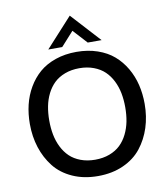

<svg xmlns="http://www.w3.org/2000/svg" viewBox="-97 -987 945 1079"><g transform="rotate(-10 375.5 -448.0)"><path d="M222.7 -739.7 374.5 -906.2 526.9 -739.7H447.8L374.5 -819.8L302.2 -739.7ZM47.9 -345.2Q47.9 -402.3 60.3 -454.1Q72.8 -505.9 99.1 -551Q125.5 -596.2 163.3 -628.9Q201.2 -661.6 255.6 -680.4Q310.1 -699.2 375.5 -699.2Q440.9 -699.2 495.4 -680.4Q549.8 -661.6 587.6 -628.9Q625.5 -596.2 651.9 -551Q678.2 -505.9 690.7 -454.1Q703.1 -402.3 703.1 -345.2Q703.1 -273.4 682.9 -210.4Q662.6 -147.5 623.5 -97.9Q584.5 -48.3 520.5 -19.5Q456.5 9.3 375.5 9.3Q294.4 9.3 230.5 -19.5Q166.5 -48.3 127.4 -97.9Q88.4 -147.5 68.1 -210.4Q47.9 -273.4 47.9 -345.2ZM293.2 -97.9Q330.1 -84 375.5 -84Q420.9 -84 457.8 -97.9Q494.6 -111.8 519.5 -135.7Q544.4 -159.7 561 -193.1Q577.6 -226.6 585 -264.4Q592.3 -302.2 592.3 -345.2Q592.3 -388.2 585 -426Q577.6 -463.9 561 -497.1Q544.4 -530.3 519.5 -554.2Q494.6 -578.1 457.8 -592Q420.9 -606 375.5 -606Q330.1 -606 293.2 -592Q256.3 -578.1 231.4 -554.2Q206.5 -530.3 189.9 -497.1Q173.3 -463.9 166 -426Q158.7 -388.2 158.7 -345.2Q158.7 -302.2 166 -264.4Q173.3 -226.6 189.9 -193.1Q206.5 -159.7 231.4 -135.7Q256.3 -111.8 293.2 -97.9Z"/></g></svg>

Font: HK Grotesk SemiBold Legacy
Style: Regular
Weight: 600
Designer: Alfredo Marco Pradil
Foundry: Hanken Design Co.
Version: Version 2.022;PS 002.022;hotconv 1.0.88;makeotf.lib2.5.64775